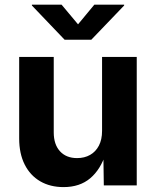

<svg xmlns="http://www.w3.org/2000/svg" viewBox="-20 -783 659 811"><path d="M248.5 7.3Q191.9 7.3 149.7 -17.3Q107.4 -42 84.2 -88.1Q61 -134.3 61 -198.2V-542.5H207V-223.6Q207 -172.9 233.4 -144Q259.8 -115.2 305.7 -115.2Q336.9 -115.2 360.6 -128.7Q384.3 -142.1 397.7 -167.7Q411.1 -193.4 411.1 -230V-542.5H557.6V0H418.5L416.5 -136.2H427.2Q405.3 -67.4 361.1 -30Q316.9 7.3 248.5 7.3ZM240.2 -763.2 309.6 -680.2 378.4 -763.2H504.4V-759.8L365.7 -615.2H252.9L114.7 -759.8V-763.2Z"/></svg>

Font: Inter 16pt
Style: Bold
Weight: 700
Version: Version 4.001;git-66647c0bb